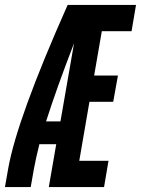

<svg xmlns="http://www.w3.org/2000/svg" viewBox="-34 -755 569 775"><path d="M-14 0 -1 -74Q34 -274 239 -735H515L497 -629H377L346 -450H442L423 -344H327L286 -106H404L386 0H163L193 -173H125Q111 -117 103 -74L90 0ZM152 -265H210L265 -581Q194 -397 152 -265Z"/></svg>

Font: Iosevka SS08
Style: Bold Italic
Weight: 700
Italic angle: -10°
Monospace: yes
Designer: Belleve Invis
Foundry: Belleve Invis
Version: 2.1.0; ttfautohint (v1.8.2)